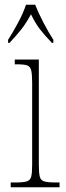

<svg xmlns="http://www.w3.org/2000/svg" viewBox="-20 -786 277 806"><path d="M25 0V-20H45Q77 -20 92 -24.5Q107 -29 111 -44.5Q115 -60 115 -95V-439Q115 -474 111 -490.5Q107 -507 94 -511.5Q81 -516 51 -516H42V-536H143V-95Q143 -60 147 -44.5Q151 -29 166 -24.5Q181 -20 213 -20H230V0ZM14 -619Q33 -648 55.5 -690Q78 -732 89 -766H128Q141 -732 163 -690Q185 -648 204 -619V-606H198Q167 -638 147.5 -663.5Q128 -689 110 -726Q90 -689 70 -663.5Q50 -638 20 -606H14Z"/></svg>

Font: Noto Serif Sinhala Condensed Thin
Style: Regular
Weight: 100
Width: 3
Designer: Jelle Bosma - Monotype Design Team
Foundry: Monotype Imaging Inc.
Version: Version 2.007; ttfautohint (v1.8.4.7-5d5b)